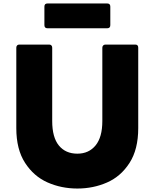

<svg xmlns="http://www.w3.org/2000/svg" viewBox="-20 -1029 892 1107"><path d="M74 -290V-754Q74 -762 78.5 -767Q83 -772 91 -772H264Q272 -772 276.5 -767Q281 -762 281 -754V-331Q281 -237 319.5 -190Q358 -143 426 -143Q492 -143 531 -190.5Q570 -238 570 -331V-754Q570 -762 575 -767Q580 -772 588 -772H760Q777 -772 777 -754V-290Q777 -168 727 -90Q677 -12 597.5 23Q518 58 426 58Q334 58 254.5 23Q175 -12 124.5 -90Q74 -168 74 -290ZM616 -991V-884Q616 -866 598 -866H254Q236 -866 236 -884V-991Q236 -1009 254 -1009H598Q616 -1009 616 -991Z"/></svg>

Font: LINE Seed JP_TTF ExtraBold
Style: Regular
Weight: 800
Designer: LY Corporation & Fontrix & Fontworks
Version: Version 1.015